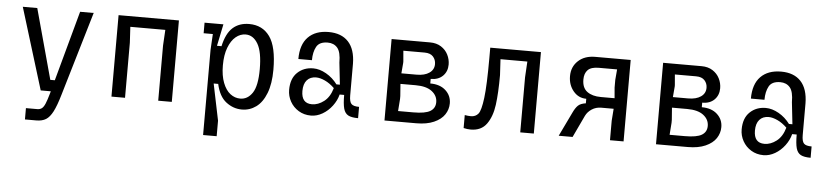

<svg xmlns="http://www.w3.org/2000/svg" viewBox="-44 -813 5489 1268"><g transform="rotate(5 2700.0 -178.5)"><path d="M144 125H219Q237 125 249 116Q261 107 271 83.5Q281 60 294 14L298 0H231L65 -540H161L288 -75H318L445 -540H535L371 14Q349 90 328.5 129.5Q308 169 283 184.5Q258 200 219 200H144Z M700 -540H1100V0H1010V-365L1016 -470H784L790 -365V0H700Z M1325 -364 1331 -469V-470H1270V-540H1395L1365 -395H1395Q1414 -481 1456.5 -519Q1499 -557 1565 -557Q1653 -557 1701.5 -489.5Q1750 -422 1750 -270Q1750 -177 1725.5 -114Q1701 -51 1659 -20.5Q1617 10 1565 10Q1508 10 1460.5 -26.5Q1413 -63 1395 -145H1365L1415 97V200H1325ZM1548 -61Q1597 -61 1628.5 -108Q1660 -155 1660 -266Q1660 -380 1629 -433Q1598 -486 1548 -486Q1512 -486 1482 -461Q1452 -436 1433.5 -387.5Q1415 -339 1415 -270Q1415 -202 1433.5 -154.5Q1452 -107 1482 -84Q1512 -61 1548 -61Z M1865 -147Q1865 -222 1907 -262Q1949 -302 2012 -302Q2054 -302 2098 -277Q2142 -252 2173 -210H2196L2180 -355Q2180 -425 2156.5 -452.5Q2133 -480 2092 -480Q2037 -480 2017.5 -444.5Q1998 -409 1998 -355H1908Q1908 -451 1956.5 -500.5Q2005 -550 2092 -550Q2177 -550 2223 -500.5Q2269 -451 2270 -355V-145Q2270 -104 2283.5 -89.5Q2297 -75 2335 -75V0Q2291 0 2269 -12Q2247 -24 2238.5 -54.5Q2230 -85 2230 -145H2200Q2190 -105 2163 -69Q2136 -33 2099 -11.5Q2062 10 2023 10Q1977 10 1941 -12Q1905 -34 1885 -70Q1865 -106 1865 -147ZM2023 -65Q2064 -65 2102.5 -94.5Q2141 -124 2158 -184Q2127 -214 2094.5 -229Q2062 -244 2036 -244Q1997 -244 1975 -219Q1953 -194 1953 -147Q1953 -65 2023 -65Z M2510 -540H2765Q2808 -540 2838.5 -520.5Q2869 -501 2884.5 -470Q2900 -439 2900 -405Q2900 -359 2870.5 -329.5Q2841 -300 2790 -300V-270Q2855 -270 2892.5 -235.5Q2930 -201 2930 -150Q2930 -110 2907.5 -76Q2885 -42 2837.5 -21Q2790 0 2720 0H2510ZM2695 -70Q2774 -70 2807 -90Q2840 -110 2840 -150Q2840 -193 2803 -221.5Q2766 -250 2695 -250H2594L2600 -170V-150L2594 -70ZM2695 -320Q2748 -320 2779 -341.5Q2810 -363 2810 -400Q2810 -429 2791.5 -449.5Q2773 -470 2735 -470H2594L2600 -400V-390L2594 -320Z M3035 4V-82Q3057 -78 3076 -78Q3107 -78 3125 -100Q3143 -122 3153.5 -206.5Q3164 -291 3164 -470V-540H3500V0H3410V-365L3416 -470H3238L3244 -365Q3244 -246 3233.5 -167.5Q3223 -89 3187.5 -39.5Q3152 10 3082 10Q3059 10 3035 4Z M3826 -146 3757 0H3665L3742 -160Q3757 -192 3773.5 -208Q3790 -224 3825 -229V-259Q3773 -259 3739 -300Q3705 -341 3705 -399Q3705 -461 3747.5 -500.5Q3790 -540 3860 -540H4095V0H4005V-129L4011 -209H3929Q3894 -209 3866.5 -191Q3839 -173 3826 -146ZM3920 -279H4011L4005 -349V-400L4011 -470H3890Q3839 -470 3817 -447.5Q3795 -425 3795 -384Q3795 -329 3829 -304Q3863 -279 3920 -279Z M4310 -540H4565Q4608 -540 4638.5 -520.5Q4669 -501 4684.5 -470Q4700 -439 4700 -405Q4700 -359 4670.5 -329.5Q4641 -300 4590 -300V-270Q4655 -270 4692.5 -235.5Q4730 -201 4730 -150Q4730 -110 4707.5 -76Q4685 -42 4637.5 -21Q4590 0 4520 0H4310ZM4495 -70Q4574 -70 4607 -90Q4640 -110 4640 -150Q4640 -193 4603 -221.5Q4566 -250 4495 -250H4394L4400 -170V-150L4394 -70ZM4495 -320Q4548 -320 4579 -341.5Q4610 -363 4610 -400Q4610 -429 4591.5 -449.5Q4573 -470 4535 -470H4394L4400 -400V-390L4394 -320Z M4865 -147Q4865 -222 4907 -262Q4949 -302 5012 -302Q5054 -302 5098 -277Q5142 -252 5173 -210H5196L5180 -355Q5180 -425 5156.5 -452.5Q5133 -480 5092 -480Q5037 -480 5017.5 -444.5Q4998 -409 4998 -355H4908Q4908 -451 4956.5 -500.5Q5005 -550 5092 -550Q5177 -550 5223 -500.5Q5269 -451 5270 -355V-145Q5270 -104 5283.5 -89.5Q5297 -75 5335 -75V0Q5291 0 5269 -12Q5247 -24 5238.5 -54.5Q5230 -85 5230 -145H5200Q5190 -105 5163 -69Q5136 -33 5099 -11.5Q5062 10 5023 10Q4977 10 4941 -12Q4905 -34 4885 -70Q4865 -106 4865 -147ZM5023 -65Q5064 -65 5102.5 -94.5Q5141 -124 5158 -184Q5127 -214 5094.5 -229Q5062 -244 5036 -244Q4997 -244 4975 -219Q4953 -194 4953 -147Q4953 -65 5023 -65Z"/></g></svg>

Font: Sligoil Micro
Style: Regular
Weight: 400
Designer: Ariel Martín Pérez
Foundry: Igor Stepanchenko
Version: Version 1.001